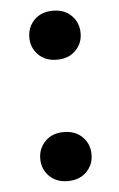

<svg xmlns="http://www.w3.org/2000/svg" viewBox="-45 -575 380 614"><g transform="rotate(-5 145.0 -268.5)"><path d="M147.5 -541.5Q185.1 -541.5 207.5 -518.8Q230 -496.1 230 -462.4Q230 -429.7 207.5 -407Q185.1 -384.3 147.5 -384.3Q110.4 -384.3 87.9 -407Q65.4 -429.7 65.4 -462.4Q65.4 -496.1 87.9 -518.8Q110.4 -541.5 147.5 -541.5ZM148.4 -151.9Q186 -151.9 208.5 -129.2Q231 -106.4 231 -72.8Q231 -40 208.5 -17.3Q186 5.4 148.4 5.4Q111.3 5.4 88.9 -17.3Q66.4 -40 66.4 -72.8Q66.4 -106.4 88.9 -129.2Q111.3 -151.9 148.4 -151.9Z"/></g></svg>

Font: Robert Sans Black
Style: Regular
Weight: 900
Designer: Christian Robertson (extended by Adam Twardoch)
Foundry: Google
Version: Version 12.135;April 2, 2019;FontCreator 11.5.0.2425 64-bit;